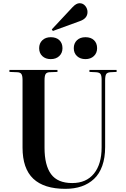

<svg xmlns="http://www.w3.org/2000/svg" viewBox="-20 -1168 789 1202"><path d="M311 -974.1 304.2 -983.9 434.1 -1123Q457.5 -1147.9 478 -1147.9Q500 -1147.9 513.9 -1130.9Q527.8 -1113.8 527.8 -1092.8Q527.8 -1052.7 481 -1036.1ZM515.1 -797.9Q482.4 -797.9 462.2 -816.7Q441.9 -835.4 441.9 -866.2Q441.9 -897 461.7 -916Q481.4 -935.1 515.1 -935.1Q548.8 -935.1 568.4 -916.5Q587.9 -897.9 587.9 -866.2Q587.9 -835.9 567.6 -816.9Q547.4 -797.9 515.1 -797.9ZM297.9 -935.1Q332 -935.1 351.6 -916.5Q371.1 -897.9 371.1 -866.2Q371.1 -835.9 350.8 -816.9Q330.6 -797.9 297.9 -797.9Q265.1 -797.9 245.1 -816.7Q225.1 -835.4 225.1 -866.2Q225.1 -897 245.1 -916Q265.1 -935.1 297.9 -935.1ZM389.2 14.2Q255.4 14.2 188.2 -49.3Q121.1 -112.8 121.1 -244.1V-668Q121.1 -693.8 114 -704.6Q106.9 -715.3 86.9 -715.8L39.1 -717.8V-730H339.8V-717.8L289.1 -715.8Q272 -714.8 265.4 -704.1Q258.8 -693.4 258.8 -665V-243.2Q258.8 -133.3 299.8 -77.6Q340.8 -22 432.1 -22Q520 -22 568.1 -81.1Q616.2 -140.1 616.2 -246.1V-668Q616.2 -694.8 609.4 -704.6Q602.5 -714.4 582 -715.8L540 -717.8V-730H710V-717.8L670.9 -715.8Q651.4 -714.4 644.8 -704.1Q638.2 -693.8 638.2 -665V-247.1Q638.2 -180.2 620.1 -129.6Q602.1 -79.1 568.6 -47.9Q535.2 -16.6 490.2 -1.2Q445.3 14.2 389.2 14.2Z"/></svg>

Font: Display Semibold
Style: Regular
Weight: 600
Designer: Latin by Veronika Burian and Jose Scaglione. Greek by Irene Vlachou. Cyrillic by Vera Evstafieva.
Foundry: TypeTogether
Version: Version 3.002